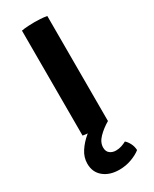

<svg xmlns="http://www.w3.org/2000/svg" viewBox="-200 -603 695 869"><g transform="rotate(-30 147.0 -168.5)"><path d="M80.5 -548.5Q96 -551.5 115.8 -552.5Q135.5 -553.5 148 -553.5Q161.5 -553.5 179.2 -552.5Q197 -551.5 213 -548.5V0Q197 3 179.2 4Q161.5 5 148 5Q135.5 5 115.8 4Q96 3 80.5 0ZM148.5 217.5Q98.5 217.5 67 191.8Q35.5 166 35.5 121.5Q35.5 88 54.8 58.8Q74 29.5 102.5 6Q131 -17.5 159 -33.5Q192 -26 213.5 0Q181 19 157.5 43Q134 67 134 94Q134 114.5 147 124.5Q160 134.5 178.5 134.5Q194 134.5 208 129.8Q222 125 233 119Q244 128.5 252.2 144.5Q260.5 160.5 261.5 180Q243 195 212.8 206.2Q182.5 217.5 148.5 217.5Z"/></g></svg>

Font: Signika SC SemiBold
Style: Regular
Weight: 600
Designer: Anna Giedryś
Foundry: Anna Giedryś
Version: Version 2.000; ttfautohint (v1.8.3) -l 8 -r 50 -G 200 -x 9 -